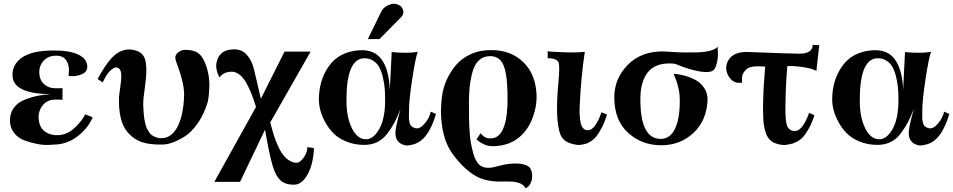

<svg xmlns="http://www.w3.org/2000/svg" viewBox="-20 -756 5078 1023"><path d="M474 -131Q451 -77 400.5 -35.5Q350 6 290 13Q272 14 242 16Q212 18 175.5 10.5Q139 3 107.5 -9Q76 -21 54.5 -48.5Q33 -76 33 -114Q33 -154 54.5 -182.5Q76 -211 112 -225Q148 -239 180.5 -245.5Q213 -252 249 -254Q54 -257 47 -348Q42 -409 94.5 -447.5Q147 -486 261 -487Q349 -488 397.5 -465Q446 -442 445 -398Q444 -370 410 -358Q376 -346 345 -352Q353 -404 333 -434.5Q313 -465 261 -458Q225 -452 204 -421.5Q183 -391 192 -348Q200 -308 243 -291Q253 -287 270.5 -286Q288 -285 300 -286H313V-285V-284V-283V-282V-281V-280V-279V-278V-277V-276V-275V-274V-273V-271V-270V-269V-268V-267V-265V-264V-263V-261V-260V-258V-257V-255V-254V-252V-251V-249V-247V-246V-244V-243V-241V-239V-237V-236V-234V-224L301 -225Q289 -226 272 -225.5Q255 -225 244 -221Q212 -209 196.5 -178Q181 -147 187 -114Q193 -72 223 -52.5Q253 -33 293 -36Q341 -39 380.5 -77.5Q420 -116 434 -147Z M1087 -213Q1067 -147 1033.5 -99Q1000 -51 963.5 -28.5Q927 -6 898 4Q869 14 846 14Q781 16 737 1.5Q693 -13 660 -51Q610 -110 614 -237Q615 -252 621 -292.5Q627 -333 626 -358Q625 -383 613 -392Q596 -404 574.5 -385.5Q553 -367 540 -342L527 -317L500 -335Q541 -410 573 -445Q636 -513 712 -484Q750 -469 757 -422.5Q764 -376 753 -299Q742 -222 743 -198Q746 -98 767 -64Q775 -50 781.5 -42.5Q788 -35 803.5 -27.5Q819 -20 841 -20Q890 -20 921.5 -73Q953 -126 960 -225Q964 -269 953.5 -315Q943 -361 929.5 -397Q916 -433 915 -440Q909 -468 941 -484Q952 -492 981 -490Q1010 -488 1030 -477Q1060 -459 1078 -407Q1096 -355 1095.5 -304Q1095 -253 1087 -213Z M1653 33Q1649 119 1619 173Q1589 227 1549 228Q1512 229 1487 214.5Q1462 200 1443 157Q1433 133 1422.5 89Q1412 45 1402.5 -7.5Q1393 -60 1392 -65L1259 213H1122L1344 -186Q1316 -280 1284 -327.5Q1252 -375 1212 -374Q1168 -372 1150 -343Q1127 -385 1133.5 -421.5Q1140 -458 1168 -478Q1174 -483 1187.5 -487.5Q1201 -492 1223 -493Q1245 -494 1265.5 -486Q1286 -478 1306 -450Q1326 -422 1336 -375L1370 -230L1496 -481H1635L1420 -104Q1440 -24 1458 14Q1495 104 1555 111Q1577 113 1597 85.5Q1617 58 1618 28Z M2129 -696Q2130 -688 2127 -680Q2124 -672 2120 -667.5Q2116 -663 2107.5 -654.5Q2099 -646 2096 -643L2002 -548H1940L2012 -695Q2026 -722 2061 -733Q2079 -740 2102 -731Q2125 -722 2129 -696ZM2303 -149Q2260 -1 2175 15Q2165 18 2151.5 19Q2138 20 2120.5 12Q2103 4 2093 -15Q2088 -26 2087 -40.5Q2086 -55 2090.5 -79.5Q2095 -104 2099.5 -121Q2104 -138 2114 -176Q2097 -132 2082.5 -104.5Q2068 -77 2045 -46Q2022 -15 1991 0.5Q1960 16 1921 16Q1869 16 1826 -1.5Q1783 -19 1756.5 -46Q1730 -73 1712 -106.5Q1694 -140 1686.5 -170Q1679 -200 1679 -225Q1679 -329 1733 -404.5Q1787 -480 1892 -488Q1974 -494 2013.5 -439Q2053 -384 2057 -277L2067 -479Q2084 -476 2127.5 -475Q2171 -474 2206 -480Q2194 -450 2176 -332.5Q2158 -215 2159 -158V-143Q2158 -128 2159 -121.5Q2160 -115 2162.5 -102.5Q2165 -90 2173 -83Q2181 -76 2193 -73Q2217 -67 2243 -98Q2269 -129 2275 -161ZM2032 -223Q2032 -255 2030 -282Q2028 -309 2020.5 -342Q2013 -375 2001 -397.5Q1989 -420 1966 -434Q1943 -448 1912 -445Q1824 -433 1826 -213Q1827 -127 1856 -70.5Q1885 -14 1930 -14Q1970 -14 2001 -69Q2032 -124 2032 -223Z M2839 -246Q2840 -184 2816 -123.5Q2792 -63 2748 -26Q2706 10 2647 19.5Q2588 29 2557 12Q2527 -2 2519 -15L2541 -46Q2559 -21 2585 -19Q2677 -9 2684 -201Q2687 -331 2668 -394Q2649 -457 2592 -457Q2556 -457 2532 -435Q2508 -413 2496.5 -369.5Q2485 -326 2481 -275.5Q2477 -225 2479 -155Q2479 -154 2479 -131.5Q2479 -109 2480 -91.5Q2481 -74 2483 -44.5Q2485 -15 2489.5 8.5Q2494 32 2500.5 57Q2507 82 2517.5 100.5Q2528 119 2542 128Q2554 136 2572.5 137.5Q2591 139 2605.5 136Q2620 133 2640 127.5Q2660 122 2667 121Q2751 106 2793 129Q2808 137 2813.5 162.5Q2819 188 2810 213.5Q2801 239 2780 247Q2774 231 2749 220Q2725 210 2678 211Q2631 212 2610 210Q2561 204 2531 190Q2501 176 2470 150Q2438 124 2402.5 79Q2367 34 2351 -16Q2318 -124 2336 -249Q2342 -291 2360 -331Q2378 -371 2408.5 -408Q2439 -445 2488.5 -467.5Q2538 -490 2599 -489Q2704 -489 2770 -423Q2836 -357 2839 -246Z M3214 -146Q3202 -105 3186 -75Q3170 -45 3157.5 -29.5Q3145 -14 3128.5 -3.5Q3112 7 3104 9.5Q3096 12 3084 14Q3057 21 3017 7Q2977 -7 2964 -44Q2942 -113 2950 -248Q2951 -268 2954 -302.5Q2957 -337 2958.5 -358Q2960 -379 2959.5 -399Q2959 -419 2955 -426Q2943 -446 2898 -446V-483Q2911 -480 2985 -477.5Q3059 -475 3096 -480Q3076 -349 3069 -198Q3067 -172 3068.5 -147Q3070 -122 3073.5 -103Q3077 -84 3087.5 -72.5Q3098 -61 3114 -62Q3152 -64 3185 -158Z M3804 -508Q3803 -503 3805 -477Q3807 -451 3798.5 -416.5Q3790 -382 3771 -376Q3730 -362 3623 -398Q3614 -401 3600 -407Q3586 -413 3576.5 -415.5Q3567 -418 3553 -418Q3468 -420 3429 -367.5Q3390 -315 3392 -218Q3394 -16 3500 -16Q3550 -16 3576 -69Q3602 -122 3602 -218Q3603 -288 3569 -362Q3591 -362 3620 -355Q3649 -348 3680 -333Q3711 -318 3731 -289Q3751 -260 3750 -223Q3745 -113 3674.5 -47.5Q3604 18 3503 18Q3401 18 3328 -47Q3255 -112 3253 -232Q3251 -334 3324 -409.5Q3397 -485 3520 -482Q3521 -482 3556.5 -479.5Q3592 -477 3624 -476.5Q3656 -476 3695.5 -477Q3735 -478 3764.5 -486Q3794 -494 3804 -508Z M4345 -515Q4344 -506 4342.5 -492Q4341 -478 4337.5 -447.5Q4334 -417 4332 -398L4330 -378Q4309 -390 4270.5 -396.5Q4232 -403 4204 -404H4175Q4166 -304 4165 -198Q4163 -114 4174 -85.5Q4185 -57 4219 -58Q4237 -59 4256.5 -85Q4276 -111 4291 -155L4319 -142Q4307 -102 4290 -72Q4273 -42 4259.5 -27Q4246 -12 4227 -2Q4208 8 4200.5 9.5Q4193 11 4179 14Q4153 21 4115.5 9Q4078 -3 4063 -41Q4049 -74 4046.5 -130.5Q4044 -187 4047 -246Q4048 -287 4052.5 -340.5Q4057 -394 4057 -402Q4054 -401 4032 -402.5Q4010 -404 3988.5 -400.5Q3967 -397 3955 -385Q3939 -369 3935.5 -354Q3932 -339 3934 -316Q3888 -307 3862 -350Q3838 -391 3859 -432Q3886 -482 3967 -479Q4189 -470 4238 -470Q4310 -470 4310 -517Z M5038 -149Q4995 -1 4910 15Q4900 18 4886.5 19Q4873 20 4855.5 12Q4838 4 4828 -15Q4823 -26 4822 -40.5Q4821 -55 4825.5 -79.5Q4830 -104 4834.5 -121Q4839 -138 4849 -176Q4832 -132 4817.5 -104.5Q4803 -77 4780 -46Q4757 -15 4726 0.5Q4695 16 4656 16Q4604 16 4561 -1.5Q4518 -19 4491.5 -46Q4465 -73 4447 -106.5Q4429 -140 4421.5 -170Q4414 -200 4414 -225Q4414 -329 4468 -404.5Q4522 -480 4627 -488Q4709 -494 4748.5 -439Q4788 -384 4792 -277L4802 -479Q4819 -476 4862.5 -475Q4906 -474 4941 -480Q4929 -450 4911 -332.5Q4893 -215 4894 -158V-143Q4893 -128 4894 -121.5Q4895 -115 4897.5 -102.5Q4900 -90 4908 -83Q4916 -76 4928 -73Q4952 -67 4978 -98Q5004 -129 5010 -161ZM4767 -223Q4767 -255 4765 -282Q4763 -309 4755.5 -342Q4748 -375 4736 -397.5Q4724 -420 4701 -434Q4678 -448 4647 -445Q4559 -433 4561 -213Q4562 -127 4591 -70.5Q4620 -14 4665 -14Q4705 -14 4736 -69Q4767 -124 4767 -223Z"/></svg>

Font: GFS Artemisia
Style: Bold
Weight: 700
Designer: Designed by Takis Katsoulidis.
Foundry: Designed by Takis Katsoulidis.
Version: Version 1.0